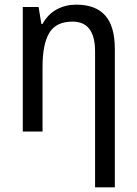

<svg xmlns="http://www.w3.org/2000/svg" viewBox="-20 -566 589 826"><path d="M389 240V-345Q389 -473 292 -473Q221 -473 192 -424.5Q163 -376 163 -278V0H78V-536H146L158 -463H163Q186 -505 224 -525.5Q262 -546 308 -546Q391 -546 432.5 -499.5Q474 -453 474 -355V240Z"/></svg>

Font: Noto Sans SemiCondensed
Style: Regular
Weight: 400
Width: 4
Designer: Monotype Design Team
Foundry: Monotype Imaging Inc.
Version: Version 2.013; ttfautohint (v1.8.4.7-5d5b)